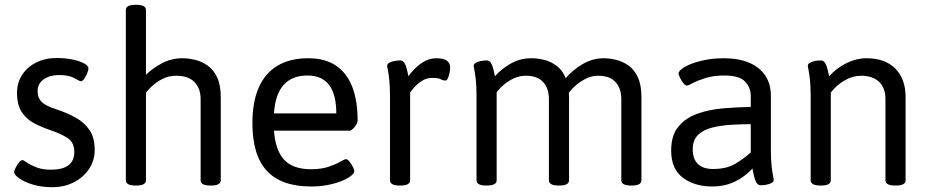

<svg xmlns="http://www.w3.org/2000/svg" viewBox="-20 -772 3873 801"><path d="M198 9Q153 9 117 -2Q81 -13 60 -28Q39 -43 39 -54Q39 -60 45 -72Q51 -84 59 -94Q67 -104 74 -104Q78 -104 92 -94Q106 -84 131.5 -74Q157 -64 192 -64Q290 -64 290 -138Q290 -178 261.5 -196.5Q233 -215 190 -229Q155 -241 123 -257.5Q91 -274 71 -304Q51 -334 51 -385Q51 -427 72.5 -460Q94 -493 131.5 -511.5Q169 -530 217 -530Q251 -530 281 -524Q311 -518 330 -508Q349 -498 349 -487Q349 -479 343.5 -466Q338 -453 331 -443Q324 -433 317 -433Q313 -433 290 -446Q267 -459 226 -459Q189 -459 163 -441.5Q137 -424 137 -392Q137 -364 153 -347.5Q169 -331 215 -316Q261 -301 297 -280.5Q333 -260 354 -228.5Q375 -197 375 -147Q375 -102 351.5 -67Q328 -32 288 -11.5Q248 9 198 9Z M545 2Q505 2 505 -20V-730Q505 -752 545 -752H549Q589 -752 589 -730V-460Q615 -486 654.5 -507.5Q694 -529 742 -529Q766 -529 793.5 -522.5Q821 -516 845.5 -499Q870 -482 885.5 -450Q901 -418 901 -367V-20Q901 2 861 2H857Q817 2 817 -20V-359Q817 -403 791.5 -429.5Q766 -456 715 -456Q687 -456 664 -445.5Q641 -435 624 -421Q607 -407 598 -396.5Q589 -386 589 -386V-20Q589 2 549 2Z M1278 6Q1154 6 1093.5 -59Q1033 -124 1033 -258Q1033 -347 1059.5 -407Q1086 -467 1138 -498Q1190 -529 1266 -529Q1335 -529 1380.5 -499Q1426 -469 1449 -411Q1472 -353 1472 -268Q1472 -262 1466.5 -252.5Q1461 -243 1453 -235Q1445 -227 1439 -227H1123Q1129 -144 1166 -105Q1203 -66 1277 -66Q1321 -66 1351.5 -76.5Q1382 -87 1400 -97.5Q1418 -108 1423 -108Q1430 -108 1438 -98Q1446 -88 1452 -76Q1458 -64 1458 -58Q1458 -49 1444 -38Q1430 -27 1405.5 -17Q1381 -7 1348.5 -0.5Q1316 6 1278 6ZM1123 -299H1383Q1383 -378 1353 -417.5Q1323 -457 1263 -457Q1198 -457 1163 -417.5Q1128 -378 1123 -299Z M1647 2Q1607 2 1607 -20V-371Q1607 -412 1604 -439Q1601 -466 1598 -480.5Q1595 -495 1595 -497Q1595 -504 1601.5 -508.5Q1608 -513 1617 -515.5Q1626 -518 1635 -519Q1644 -520 1649 -520Q1661 -520 1667.5 -509Q1674 -498 1677.5 -482.5Q1681 -467 1684 -454Q1710 -490 1739.5 -509.5Q1769 -529 1800 -529Q1829 -529 1843.5 -519.5Q1858 -510 1858 -490Q1858 -481 1855.5 -468Q1853 -455 1848.5 -445.5Q1844 -436 1838 -436Q1828 -436 1818.5 -441.5Q1809 -447 1783 -447Q1757 -447 1736 -432Q1715 -417 1703 -401.5Q1691 -386 1691 -386V-20Q1691 2 1651 2Z M2008 2Q1968 2 1968 -20V-371Q1968 -412 1965 -439Q1962 -466 1959 -480.5Q1956 -495 1956 -497Q1956 -504 1962.5 -508.5Q1969 -513 1978 -515.5Q1987 -518 1996 -519Q2005 -520 2010 -520Q2022 -520 2028.5 -509Q2035 -498 2038.5 -482.5Q2042 -467 2045 -454Q2070 -483 2109.5 -506Q2149 -529 2197 -529Q2222 -529 2249.5 -522.5Q2277 -516 2301.5 -498Q2326 -480 2340 -446Q2369 -480 2410.5 -504.5Q2452 -529 2499 -529Q2523 -529 2550 -522.5Q2577 -516 2601.5 -499Q2626 -482 2641 -450Q2656 -418 2656 -367V-20Q2656 2 2616 2H2612Q2572 2 2572 -20V-359Q2572 -403 2548 -429.5Q2524 -456 2476 -456Q2449 -456 2426.5 -445Q2404 -434 2386.5 -419.5Q2369 -405 2359.5 -393Q2350 -381 2348 -379L2347 -413Q2352 -402 2353 -389.5Q2354 -377 2354 -366V-20Q2354 2 2314 2H2310Q2270 2 2270 -20V-359Q2270 -403 2246 -429.5Q2222 -456 2174 -456Q2147 -456 2124.5 -445.5Q2102 -435 2085.5 -421.5Q2069 -408 2060.5 -397.5Q2052 -387 2052 -387V-20Q2052 2 2012 2Z M2951 6Q2878 6 2829 -30.5Q2780 -67 2780 -144Q2780 -207 2810 -243.5Q2840 -280 2889 -297.5Q2938 -315 2996.5 -320Q3055 -325 3112 -326V-373Q3112 -407 3088 -432Q3064 -457 3002 -457Q2957 -457 2923.5 -446.5Q2890 -436 2870.5 -425.5Q2851 -415 2846 -415Q2839 -415 2831 -425Q2823 -435 2817 -447.5Q2811 -460 2811 -465Q2811 -478 2837 -493Q2863 -508 2906 -518.5Q2949 -529 2999 -529Q3061 -529 3105 -510.5Q3149 -492 3172.5 -457Q3196 -422 3196 -372V-148Q3196 -107 3199 -80Q3202 -53 3205 -39Q3208 -25 3208 -22Q3208 -15 3201.5 -10.5Q3195 -6 3186 -3.5Q3177 -1 3168 0Q3159 1 3154 1Q3142 1 3135.5 -10.5Q3129 -22 3125.5 -38.5Q3122 -55 3119 -69Q3100 -48 3075 -31Q3050 -14 3019.5 -4Q2989 6 2951 6ZM2955 -67Q3010 -67 3046 -88Q3082 -109 3112 -136V-254Q3073 -254 3031 -251.5Q2989 -249 2952 -240Q2915 -231 2892.5 -209.5Q2870 -188 2870 -149Q2870 -109 2891.5 -88Q2913 -67 2955 -67Z M3402 2Q3362 2 3362 -20V-371Q3362 -412 3359 -439Q3356 -466 3353 -480.5Q3350 -495 3350 -497Q3350 -504 3356.5 -508.5Q3363 -513 3372 -515.5Q3381 -518 3390 -519Q3399 -520 3404 -520Q3416 -520 3422.5 -509Q3429 -498 3432.5 -482.5Q3436 -467 3439 -454Q3471 -489 3512 -509Q3553 -529 3595 -529Q3672 -529 3715 -486Q3758 -443 3758 -367V-20Q3758 2 3718 2H3714Q3674 2 3674 -20V-359Q3674 -405 3647.5 -430.5Q3621 -456 3572 -456Q3538 -456 3504.5 -437Q3471 -418 3446 -386V-20Q3446 2 3406 2Z"/></svg>

Font: Asap
Style: Regular
Weight: 400
Designer: Pablo Cosgaya
Foundry: Omnibus-Type
Version: Version 3.001